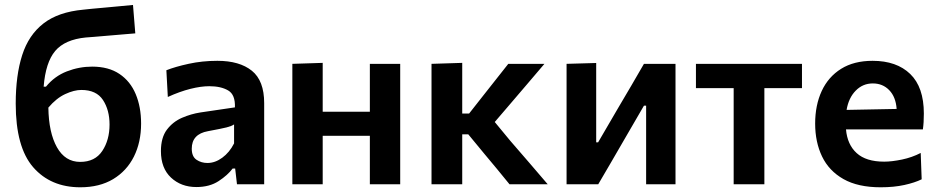

<svg xmlns="http://www.w3.org/2000/svg" viewBox="-20 -762 3878 794"><path d="M312 12.5Q189.5 12.5 117.2 -70.5Q45 -153.5 45 -333.5Q45 -451 71.8 -534.2Q98.5 -617.5 159.8 -665Q221 -712.5 324.5 -722Q336 -723.5 360.8 -725.8Q385.5 -728 416.2 -730.8Q447 -733.5 477.2 -736.5Q507.5 -739.5 530 -741.5L539.5 -624Q517 -622 485.8 -619.5Q454.5 -617 423.2 -614.2Q392 -611.5 367.8 -609.5Q343.5 -607.5 335 -607Q248 -598.5 208.2 -551.2Q168.5 -504 160.5 -403.5H170Q205.5 -447 256.5 -466.8Q307.5 -486.5 361 -486.5Q429 -486.5 474 -456.2Q519 -426 541.2 -372.8Q563.5 -319.5 563.5 -251Q563.5 -174 533.8 -114.5Q504 -55 447.8 -21.2Q391.5 12.5 312 12.5ZM316.5 -390Q286.5 -390 249.8 -373Q213 -356 180 -317Q181.5 -213.5 215.5 -153Q249.5 -92.5 311.5 -92.5Q373 -92.5 403 -137.8Q433 -183 433 -247Q433 -307 405.8 -348.5Q378.5 -390 316.5 -390Z M792 11.5Q729 11.5 687.2 -27.5Q645.5 -66.5 645.5 -137Q645.5 -193 670.2 -225.8Q695 -258.5 732.5 -274.8Q770 -291 809 -297L951.5 -318Q953.5 -370.5 923.5 -388Q893.5 -405.5 845.5 -405.5Q811 -405.5 767.2 -394.5Q723.5 -383.5 674 -361L668 -471.5Q704.5 -486 760.5 -498.2Q816.5 -510.5 879 -510.5Q970.5 -510.5 1021.5 -469.5Q1072.5 -428.5 1072.5 -335.5V0H960L952.5 -65H942Q921.5 -37.5 884 -13Q846.5 11.5 792 11.5ZM838 -88Q869.5 -88 899.2 -109.8Q929 -131.5 948 -169V-247.5Q938 -240.5 917.2 -235.2Q896.5 -230 840 -219.5Q773 -207.5 773 -147Q773 -114.5 792.8 -101.2Q812.5 -88 838 -88Z M1189 0V-498L1314.5 -502V-300H1509.5V-498H1635V0H1509.5V-200.5H1314.5V0Z M1764.5 0V-498L1891.5 -502V-292.5H1920L1977 -365Q2003 -398 2029.5 -431.5Q2056 -465 2082 -498H2231.5Q2193.5 -453 2155.5 -408.8Q2117.5 -364.5 2080 -320.5L2026 -257.5L2090 -180Q2129 -135 2168 -89.8Q2207 -44.5 2245 0H2087Q2061 -32 2034.8 -63.8Q2008.5 -95.5 1982.5 -126.5L1916.5 -206.5H1891.5V0Z M2323 0V-498L2445.5 -501.5V-173.5H2453.5L2536 -315Q2563.5 -361 2590.2 -407Q2617 -453 2643 -498H2773.5V0H2652V-325H2643L2562 -185.5Q2535 -138.5 2507.8 -92Q2480.5 -45.5 2454 0Z M3014 0V-397.5H2858V-498H3296.5V-397.5H3141V0Z M3622 12.5Q3528 12.5 3468 -21.5Q3408 -55.5 3379.5 -115Q3351 -174.5 3351 -251Q3351 -327 3378.2 -385.8Q3405.5 -444.5 3458.5 -477.5Q3511.5 -510.5 3588.5 -510.5Q3688 -510.5 3744.2 -456Q3800.5 -401.5 3800.5 -292.5Q3800.5 -254.5 3796.5 -227H3478.5Q3484 -164 3522.8 -128.8Q3561.5 -93.5 3636.5 -93.5Q3668 -93.5 3710 -102.2Q3752 -111 3787.5 -129.5L3791.5 -20.5Q3763 -6.5 3719.8 3Q3676.5 12.5 3622 12.5ZM3589.5 -417Q3548 -417 3518.8 -387.2Q3489.5 -357.5 3481 -307.5L3688 -311.5Q3684.5 -361 3657.5 -389Q3630.5 -417 3589.5 -417Z"/></svg>

Font: Commissioner SemiBold
Style: Regular
Weight: 600
Designer: Kostas Bartsokas
Foundry: Kostas Bartsokas
Version: Version 1.000; ttfautohint (v1.8.3)